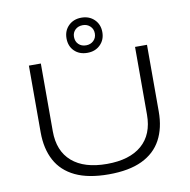

<svg xmlns="http://www.w3.org/2000/svg" viewBox="-96 -1001 1098 1108"><g transform="rotate(-10 453.0 -447.0)"><path d="M453 12Q334 12 257.5 -24.5Q181 -61 144 -130Q107 -199 107 -295V-686H177V-289Q177 -173 248.5 -111Q320 -49 453 -49Q586 -49 657.5 -111Q729 -173 729 -289V-686H799V-295Q799 -199 762 -130Q725 -61 648.5 -24.5Q572 12 453 12ZM453 -700Q406 -700 377 -728.5Q348 -757 348 -803Q348 -848 377.5 -877Q407 -906 453 -906Q499 -906 528.5 -877Q558 -848 558 -803Q558 -758 528.5 -729Q499 -700 453 -700ZM453 -744Q479 -744 496.5 -760.5Q514 -777 514 -803Q514 -829 496.5 -845.5Q479 -862 454 -862Q426 -862 409 -845.5Q392 -829 392 -804Q392 -777 409 -760.5Q426 -744 453 -744Z"/></g></svg>

Font: Archivo Expanded ExtraLight
Style: Regular
Weight: 250
Width: 7
Designer: Hector Gatti
Foundry: Omnibus-Type
Version: Version 2.001